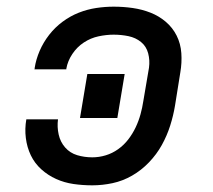

<svg xmlns="http://www.w3.org/2000/svg" viewBox="-20 -548 640 576"><path d="M257 8Q228 8 200.5 4Q173 0 148.5 -11Q124 -22 104 -40Q84 -58 72.5 -82Q61 -106 57.5 -134Q54 -162 59 -190H154Q151 -167 156 -144.5Q161 -122 175.5 -105.5Q190 -89 211.5 -82.5Q233 -76 257 -76Q277 -76 297 -82Q317 -88 334.5 -100.5Q352 -113 365 -130Q378 -147 387 -166Q396 -185 401.5 -205Q407 -225 410 -245L427 -345Q430 -367 424.5 -388Q419 -409 403 -422Q387 -435 365.5 -439.5Q344 -444 321 -444Q299 -444 275.5 -439Q252 -434 231.5 -420.5Q211 -407 197 -386Q183 -365 179 -342Q179 -342 179 -341.5Q179 -341 179 -340H83Q84 -341 84 -342Q84 -343 84 -344Q88 -370 99 -395.5Q110 -421 127.5 -443.5Q145 -466 168 -483Q191 -500 216.5 -510Q242 -520 268.5 -524Q295 -528 321 -528Q350 -528 378 -524Q406 -520 431.5 -510Q457 -500 477.5 -482.5Q498 -465 510 -441Q522 -417 524 -388.5Q526 -360 521 -331L505 -231Q500 -201 490.5 -171Q481 -141 465.5 -113Q450 -85 427 -61Q404 -37 376 -21Q348 -5 317.5 1.5Q287 8 257 8ZM220 -194 242 -326H354L332 -194Z"/></svg>

Font: Iosevka SS04 Md Ex Obl
Style: Regular
Weight: 500
Width: 7
Italic angle: -9°
Monospace: yes
Designer: Belleve Invis
Foundry: Belleve Invis
Version: Version 19.0.0; ttfautohint (v1.8.4)